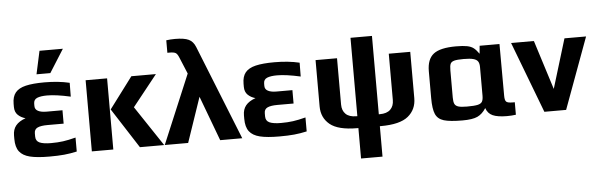

<svg xmlns="http://www.w3.org/2000/svg" viewBox="-54 -902 4053 1301"><g transform="rotate(-5 1972.5 -251.5)"><path d="M25 0ZM25 -130V-153Q25 -194 46.5 -220.5Q68 -247 113 -263Q83 -271 62 -291Q41 -311 41 -346V-367Q41 -416 63.5 -443.5Q86 -471 134 -482.5Q182 -494 262 -494Q356 -494 432 -476L431 -382Q333 -404 272 -404Q228 -404 204 -394Q180 -384 180 -356V-340Q180 -317 201 -306Q222 -295 258 -295H367V-204H258Q212 -204 189.5 -193.5Q167 -183 167 -156V-134Q167 -103 193 -91.5Q219 -80 271 -80Q316 -80 352.5 -85Q389 -90 439 -103V-8Q394 2 352.5 6Q311 10 252 10Q168 10 119.5 -2Q71 -14 48 -44Q25 -74 25 -130ZM247 -710H406L307 -553H213Z M541 -484H687V0H541ZM693 -272 852 -484H1019L851 -273L1033 0H868Z M1414 0 1300 -305 1196 0H1037L1234 -469L1187 -582Q1177 -607 1165 -614Q1153 -621 1124 -621H1109V-706Q1138 -710 1169 -710Q1231 -710 1261.5 -695.5Q1292 -681 1307 -643L1564 0Z M1589 -130V-153Q1589 -194 1610.5 -220.5Q1632 -247 1677 -263Q1647 -271 1626 -291Q1605 -311 1605 -346V-367Q1605 -416 1627.5 -443.5Q1650 -471 1698 -482.5Q1746 -494 1826 -494Q1920 -494 1996 -476L1995 -382Q1897 -404 1836 -404Q1792 -404 1768 -394Q1744 -384 1744 -356V-340Q1744 -317 1765 -306Q1786 -295 1822 -295H1931V-204H1822Q1776 -204 1753.5 -193.5Q1731 -183 1731 -156V-134Q1731 -103 1757 -91.5Q1783 -80 1835 -80Q1880 -80 1916.5 -85Q1953 -90 2003 -103V-8Q1958 2 1916.5 6Q1875 10 1816 10Q1732 10 1683.5 -2Q1635 -14 1612 -44Q1589 -74 1589 -130Z M2749 -484V-169Q2749 -92 2693 -46Q2637 0 2507 0H2500V207H2354V0H2347Q2217 0 2161 -46Q2105 -92 2105 -169V-484H2251V-169Q2251 -128 2275 -104.5Q2299 -81 2347 -81H2354V-614H2500V-81H2507Q2555 -81 2579 -104.5Q2603 -128 2603 -169V-484Z M2863 -159V-342Q2863 -424 2908 -459Q2953 -494 3061 -494Q3109 -494 3136.5 -488.5Q3164 -483 3181 -469.5Q3198 -456 3216 -430L3221 -484H3356L3357 -132Q3357 -100 3367.5 -91Q3378 -82 3410 -82H3425V3Q3396 7 3365 7Q3301 7 3267.5 -8Q3234 -23 3222 -60Q3197 -21 3163.5 -5.5Q3130 10 3062 10Q2976 10 2935 -2.5Q2894 -15 2878.5 -50Q2863 -85 2863 -159ZM3211 -145V-340Q3211 -365 3202 -378.5Q3193 -392 3170.5 -398Q3148 -404 3105 -404Q3060 -404 3040.5 -398.5Q3021 -393 3015 -379.5Q3009 -366 3009 -335V-150Q3009 -122 3015.5 -107.5Q3022 -93 3041 -87Q3060 -81 3100 -81Q3149 -81 3172 -86Q3195 -91 3203 -104.5Q3211 -118 3211 -145Z M3435 0ZM3435 -484H3590L3696 -149L3798 -484H3945L3767 0H3619Z"/></g></svg>

Font: Play
Style: Bold
Weight: 700
Designer: Jonas Hecksher (Cyrillic expansion: Cyreal)
Foundry: Jonas Hecksher, Playtype, e-types AS
Version: Version 2.101; ttfautohint (v1.5.65-e2d9)